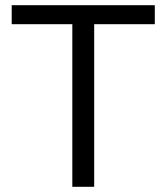

<svg xmlns="http://www.w3.org/2000/svg" viewBox="-20 -718 640 738"><path d="M575 -625V-698H25V-625H258V0H342V-625Z"/></svg>

Font: IBM Mono
Style: Regular
Weight: 400
Monospace: yes
Designer: Mike Abbink, Paul van der Laan, Pieter van Rosmalen
Foundry: Bold Monday
Version: Version 2.3